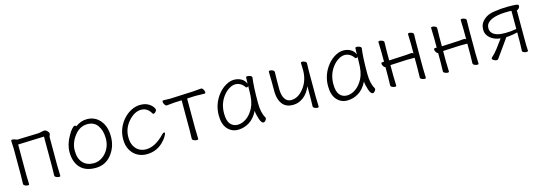

<svg xmlns="http://www.w3.org/2000/svg" viewBox="4 -1205 5444 1943"><g transform="rotate(-15 2725.5 -234.0)"><path d="M91 -476Q94 -480 105 -480Q116 -480 152 -466L367 -473Q390 -474 407 -479Q424 -484 439 -484Q454 -484 469 -468.5Q484 -453 484 -442.5Q484 -432 479 -422.5Q474 -413 474 -402V-107L477 -1Q477 8 463 8Q449 8 433.5 0.5Q418 -7 418 -19L420 -107V-426L147 -416V-106L150 0Q150 9 136 9Q122 9 106.5 1.5Q91 -6 91 -18L93 -106V-386L89 -464Q89 -472 91 -476Z M764 -442Q820 -484 883 -484Q968 -484 1021.5 -421Q1075 -358 1075 -251Q1075 -144 1011.5 -64Q948 16 843 16Q738 16 683.5 -44Q629 -104 629 -207Q629 -289 679 -374Q699 -410 718.5 -431Q738 -452 748.5 -452Q759 -452 764 -442ZM838 -35Q887 -35 928.5 -63.5Q970 -92 995 -139.5Q1020 -187 1020 -245Q1020 -329 983 -381.5Q946 -434 877 -434Q794 -434 739 -360Q684 -289 684 -207Q684 -125 725 -80Q766 -35 838 -35Z M1604 -152Q1612 -152 1612 -143Q1612 -134 1597.5 -109Q1583 -84 1554 -55Q1483 16 1379 16Q1327 16 1283.5 -8Q1240 -32 1213.5 -79Q1187 -126 1187 -190Q1187 -254 1209 -306.5Q1231 -359 1268 -399Q1305 -439 1350.5 -461.5Q1396 -484 1440 -484Q1484 -484 1511.5 -472Q1539 -460 1555 -444.5Q1571 -429 1578 -416Q1585 -403 1585 -394.5Q1585 -386 1573.5 -374Q1562 -362 1553.5 -362Q1545 -362 1542 -367Q1506 -434 1438.5 -434Q1371 -434 1307 -364Q1243 -292 1243 -199Q1243 -142 1263.5 -105.5Q1284 -69 1315.5 -51.5Q1347 -34 1387 -34Q1483 -34 1583 -139Q1596 -152 1604 -152Z M1919 -115 1922 0Q1922 9 1907 9Q1892 9 1875.5 1.5Q1859 -6 1859 -16Q1859 -26 1859.5 -46.5Q1860 -67 1860.5 -87.5Q1861 -108 1861 -115V-420L1786 -417Q1762 -416 1738 -412.5Q1714 -409 1702.5 -409Q1691 -409 1681 -425Q1671 -441 1671 -454.5Q1671 -468 1682 -468L1754 -466L1998 -477Q2023 -479 2047 -481.5Q2071 -484 2082 -484Q2093 -484 2103 -468Q2113 -452 2113 -438.5Q2113 -425 2102 -425Q2102 -425 2016 -427H1999L1919 -423Z M2613 -457Q2600 -368 2600 -196Q2600 -89 2635 -34Q2637 -30 2637 -23Q2637 -16 2626.5 -2.5Q2616 11 2604 11Q2582 11 2565.5 -39.5Q2549 -90 2547 -126Q2511 -53 2455.5 -18.5Q2400 16 2335.5 16Q2271 16 2227.5 -32.5Q2184 -81 2184 -175Q2184 -298 2262 -393Q2298 -436 2341.5 -460Q2385 -484 2425.5 -484Q2466 -484 2499.5 -466Q2533 -448 2549 -410Q2551 -456 2551 -475Q2551 -484 2566.5 -484Q2582 -484 2597.5 -477Q2613 -470 2613 -459ZM2549 -386Q2544 -376 2534.5 -376Q2525 -376 2522 -380Q2485 -436 2425 -436Q2397 -436 2363.5 -416.5Q2330 -397 2302 -362Q2241 -286 2241 -180Q2241 -103 2270 -68.5Q2299 -34 2346 -34Q2393 -34 2438.5 -66Q2484 -98 2516 -160Q2548 -222 2548 -334Q2548 -361 2549 -386Z M3125 -18 3127 -106V-229Q3099 -159 3048.5 -121Q2998 -83 2940 -83Q2882 -83 2849 -110Q2790 -159 2790 -271V-364L2788 -470Q2788 -480 2802.5 -480Q2817 -480 2831.5 -472.5Q2846 -465 2846 -452L2844 -364V-275Q2844 -208 2868 -171.5Q2892 -135 2933 -135Q3008 -135 3067.5 -212.5Q3127 -290 3127 -397L3125 -463V-473Q3125 -482 3139 -482Q3153 -482 3168 -474Q3183 -466 3183 -454L3181 -365V-106L3184 0Q3184 9 3170 9Q3156 9 3140.5 1.5Q3125 -6 3125 -18Z M3758 -457Q3745 -368 3745 -196Q3745 -89 3780 -34Q3782 -30 3782 -23Q3782 -16 3771.5 -2.5Q3761 11 3749 11Q3727 11 3710.5 -39.5Q3694 -90 3692 -126Q3656 -53 3600.5 -18.5Q3545 16 3480.5 16Q3416 16 3372.5 -32.5Q3329 -81 3329 -175Q3329 -298 3407 -393Q3443 -436 3486.5 -460Q3530 -484 3570.5 -484Q3611 -484 3644.5 -466Q3678 -448 3694 -410Q3696 -456 3696 -475Q3696 -484 3711.5 -484Q3727 -484 3742.5 -477Q3758 -470 3758 -459ZM3694 -386Q3689 -376 3679.5 -376Q3670 -376 3667 -380Q3630 -436 3570 -436Q3542 -436 3508.5 -416.5Q3475 -397 3447 -362Q3386 -286 3386 -180Q3386 -103 3415 -68.5Q3444 -34 3491 -34Q3538 -34 3583.5 -66Q3629 -98 3661 -160Q3693 -222 3693 -334Q3693 -361 3694 -386Z M4248 -20 4250 -108V-226H4171L4009 -218L3994 -217V-108Q3994 -108 3997 -2Q3997 7 3983 7Q3969 7 3953.5 -0.5Q3938 -8 3938 -20L3940 -108V-210Q3929 -212 3919.5 -226.5Q3910 -241 3910 -254Q3910 -267 3922 -267H3940V-367L3937 -474Q3937 -483 3951.5 -483Q3966 -483 3981 -475.5Q3996 -468 3996 -456L3994 -367V-266Q3998 -267 4002 -267H4008L4170 -275Q4185 -276 4203.5 -278Q4222 -280 4232 -280Q4242 -280 4250 -270V-367L4247 -474Q4247 -483 4261.5 -483Q4276 -483 4291 -475.5Q4306 -468 4306 -456L4304 -367V-108L4307 -2Q4307 7 4293 7Q4279 7 4263.5 -0.5Q4248 -8 4248 -20Z M4800 -20 4802 -108V-226H4723L4561 -218L4546 -217V-108Q4546 -108 4549 -2Q4549 7 4535 7Q4521 7 4505.5 -0.5Q4490 -8 4490 -20L4492 -108V-210Q4481 -212 4471.5 -226.5Q4462 -241 4462 -254Q4462 -267 4474 -267H4492V-367L4489 -474Q4489 -483 4503.5 -483Q4518 -483 4533 -475.5Q4548 -468 4548 -456L4546 -367V-266Q4550 -267 4554 -267H4560L4722 -275Q4737 -276 4755.5 -278Q4774 -280 4784 -280Q4794 -280 4802 -270V-367L4799 -474Q4799 -483 4813.5 -483Q4828 -483 4843 -475.5Q4858 -468 4858 -456L4856 -367V-108L4859 -2Q4859 7 4845 7Q4831 7 4815.5 -0.5Q4800 -8 4800 -20Z M5373 -106Q5373 -51 5376 0Q5376 11 5360 11Q5344 11 5330 4.5Q5316 -2 5316 -12V-13Q5319 -79 5319 -106V-205Q5277 -194 5228 -189L5200 -187Q5172 -146 5147 -112Q5086 -29 5062 7Q5058 13 5045.5 13Q5033 13 5017 3.5Q5001 -6 5001 -13Q5001 -20 5005 -24Q5042 -57 5073.5 -98.5Q5105 -140 5141 -190Q5074 -197 5033.5 -233.5Q4993 -270 4993 -317Q4993 -364 5014 -394Q5058 -456 5147 -469Q5221 -481 5288 -481Q5355 -481 5376 -478.5Q5397 -476 5401.5 -471.5Q5406 -467 5406 -458Q5406 -449 5396 -436Q5386 -423 5374 -423H5373ZM5319 -431Q5311 -432 5302 -432H5285Q5118 -432 5066 -373Q5048 -352 5048 -320Q5048 -263 5116 -240Q5148 -230 5204.5 -230Q5261 -230 5319 -241Z"/></g></svg>

Font: LXGW WenKai Lite Light
Style: Regular
Weight: 300
Designer: LXGW / Fontworks Inc.
Foundry: LXGW / Fontworks Inc.
Version: Version 1.511; March 25, 2025